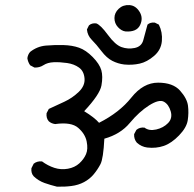

<svg xmlns="http://www.w3.org/2000/svg" viewBox="-20 -776 749 743"><path d="M200.2 -53.7Q175.8 -59.6 152.3 -67.9Q128.9 -76.2 110.4 -93.8Q99.6 -105.5 101.6 -125L110.4 -142.6Q124 -153.3 142.6 -151.4Q165 -134.8 190.4 -126.5Q215.8 -118.2 242.7 -123Q269.5 -127.9 287.1 -144Q304.7 -160.2 313 -179.7Q321.3 -199.2 315.4 -228.5Q309.6 -257.8 282.7 -281.2Q255.9 -304.7 193.4 -295.9Q178.7 -297.9 168.9 -306.6Q158.2 -318.4 160.2 -337.9L168.9 -354.5Q198.2 -368.2 229 -382.3Q259.8 -396.5 284.7 -420.4Q309.6 -444.3 307.1 -472.7Q304.7 -501 285.6 -514.6Q266.6 -528.3 239.3 -532.2Q211.9 -536.1 188 -535.2Q164.1 -534.2 148.4 -523.9Q132.8 -513.7 113.3 -514.6L96.7 -523.4Q87.9 -536.1 85.9 -550.8Q87.9 -565.4 96.7 -575.2Q124 -596.7 157.7 -599.6Q191.4 -602.5 225.6 -601.6Q259.8 -600.6 286.1 -591.3Q312.5 -582 338.9 -555.2Q365.2 -528.3 372.1 -504.4Q378.9 -480.5 372.6 -445.3Q366.2 -410.2 305.7 -345.7Q345.7 -321.3 363.3 -300.8Q442.4 -340.8 488.3 -398.4Q534.2 -456.1 591.8 -456.1Q649.4 -456.1 676.8 -425.3Q704.1 -394.5 707.5 -366.7Q710.9 -338.9 706.5 -310.5Q702.1 -282.2 672.9 -252Q643.6 -221.7 613.8 -211.4Q584 -201.2 549.8 -205.1Q527.3 -208 509.8 -223.6Q498 -237.3 499 -256.8L507.8 -273.4Q520.5 -284.2 539.1 -282.2Q556.6 -268.6 584.5 -274.9Q612.3 -281.2 630.4 -299.8Q648.4 -318.4 640.6 -345.2Q632.8 -372.1 614.3 -382.3Q595.7 -392.6 557.1 -368.2Q518.6 -343.8 482.4 -300.3Q446.3 -256.8 383.8 -239.3Q379.9 -162.1 368.7 -140.6Q357.4 -119.1 342.3 -101.1Q327.1 -83 305.2 -71.3Q283.2 -59.6 256.3 -56.2Q229.5 -52.7 200.2 -53.7ZM460.9 -526.4Q436.5 -529.3 414.6 -540.5Q392.6 -551.8 372.6 -578.1Q352.5 -604.5 335.4 -621.6Q318.4 -638.7 316.4 -662.1L324.2 -677.7Q335 -687.5 352.5 -685.5Q369.1 -679.7 397.5 -641.1Q425.8 -602.5 450.2 -593.8Q474.6 -585 501 -590.3Q527.3 -595.7 534.2 -619.6Q541 -643.6 550.8 -680.7Q561.5 -690.4 579.1 -688.5L594.7 -680.7Q609.4 -651.4 606.4 -617.2Q603.5 -583 576.2 -559.6Q548.8 -536.1 520.5 -529.8Q492.2 -523.4 460.9 -526.4ZM465.8 -654.3Q450.2 -656.2 436.5 -670.9Q422.9 -685.5 422.9 -706.1Q422.9 -726.6 439.5 -742.2Q456.1 -757.8 480.5 -756.3Q504.9 -754.9 520 -730.5Q535.2 -706.1 522 -678.7Q508.8 -651.4 465.8 -654.3Z"/></svg>

Font: JasonHandwriting4
Style: Regular
Weight: 400
Version: Version 1.01.21